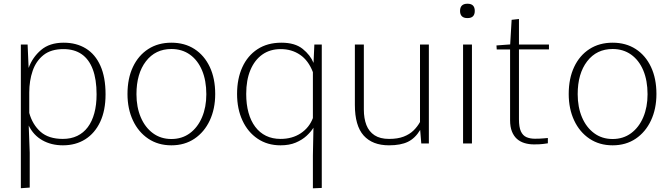

<svg xmlns="http://www.w3.org/2000/svg" viewBox="-20 -766 3583 1025"><path d="M91.3 238.8V-528.3H127.4L132.8 -403.3Q153.3 -460 199 -499Q244.6 -538.1 319.8 -538.1Q388.2 -538.1 438.5 -507.1Q488.8 -476.1 516.1 -414.8Q543.5 -353.5 543.5 -262.2Q543.5 -176.3 514.9 -115.5Q486.3 -54.7 435.3 -22.5Q384.3 9.8 315.9 9.8Q253.9 9.8 206.3 -17.1Q158.7 -43.9 133.3 -95.7L138.7 48.8V235.4ZM315.4 -24.4Q358.9 -24.4 392.3 -40.5Q425.8 -56.6 448.7 -87.2Q471.7 -117.7 483.6 -161.9Q495.6 -206.1 495.6 -262.2Q495.6 -342.3 475.3 -396Q455.1 -449.7 415.8 -476.8Q376.5 -503.9 318.8 -503.9Q252.4 -503.9 212.4 -472.2Q172.4 -440.4 154.3 -387.7Q136.2 -335 136.2 -272V-163.1Q153.3 -101.1 196.3 -62.7Q239.3 -24.4 315.4 -24.4Z M895 9.8Q824.2 9.8 771.5 -25.6Q718.8 -61 689.7 -123Q660.6 -185.1 660.6 -264.2Q660.6 -347.2 689.7 -408.7Q718.8 -470.2 771.5 -504.2Q824.2 -538.1 895 -538.1Q965.8 -538.1 1018.3 -504.2Q1070.8 -470.2 1099.9 -408.7Q1128.9 -347.2 1128.9 -264.2Q1128.9 -185.1 1099.9 -123Q1070.8 -61 1018.3 -25.6Q965.8 9.8 895 9.8ZM895 -23.9Q951.7 -23.9 993.7 -54.9Q1035.6 -85.9 1058.6 -140.1Q1081.5 -194.3 1081.5 -262.7Q1081.5 -335.9 1058.6 -390.4Q1035.6 -444.8 993.7 -474.6Q951.7 -504.4 895 -504.4Q809.6 -504.4 759 -438.7Q708.5 -373 708.5 -263.2Q708.5 -194.3 731.4 -140.1Q754.4 -85.9 796.4 -54.9Q838.4 -23.9 895 -23.9Z M1650.4 239.3V64.5L1653.3 -84Q1639.6 -62 1616.2 -40.5Q1592.8 -19 1558.6 -4.6Q1524.4 9.8 1477.5 9.8Q1407.7 9.8 1355.5 -25.4Q1303.2 -60.5 1274.4 -122.6Q1245.6 -184.6 1245.6 -264.6Q1245.6 -345.7 1273.7 -407.2Q1301.8 -468.8 1354.7 -503.4Q1407.7 -538.1 1482.4 -538.1Q1554.7 -538.1 1595.7 -505.1Q1636.7 -472.2 1653.8 -430.2L1658.2 -528.3H1697.8V237.3ZM1477.5 -24.4Q1540 -24.4 1585.4 -54.4Q1630.9 -84.5 1650.4 -135.7V-380.9Q1626.5 -443.4 1581.8 -473.6Q1537.1 -503.9 1479 -503.9Q1421.9 -503.9 1380.6 -474.9Q1339.4 -445.8 1316.9 -392.3Q1294.4 -338.9 1294.4 -264.6Q1294.4 -209 1306.6 -164.8Q1318.8 -120.6 1342.5 -89.1Q1366.2 -57.6 1400.1 -41Q1434.1 -24.4 1477.5 -24.4Z M2056.6 9.8Q1968.3 9.8 1921.4 -42.5Q1874.5 -94.7 1874.5 -206.1V-528.3H1922.4V-181.2Q1922.4 -133.8 1936 -98.6Q1949.7 -63.5 1979.5 -43.9Q2009.3 -24.4 2057.1 -24.4Q2103 -24.4 2134.8 -36.6Q2166.5 -48.8 2187.5 -69.3Q2208.5 -89.8 2222.2 -114.7V-528.3H2269.5V0H2229L2223.1 -72.3Q2196.3 -27.8 2157.7 -9Q2119.1 9.8 2056.6 9.8Z M2452.1 0V-528.3H2499.5V0ZM2475.6 -669.4Q2455.6 -669.4 2445.8 -679.2Q2436 -689 2436 -707.5Q2436 -726.6 2445.8 -736.3Q2455.6 -746.1 2475.6 -746.1Q2495.6 -746.1 2505.1 -736.3Q2514.6 -726.6 2514.6 -707.5Q2514.6 -689 2505.1 -679.2Q2495.6 -669.4 2475.6 -669.4Z M2830.6 4.9Q2803.7 4.9 2780.3 -2.2Q2756.8 -9.3 2739.7 -24.4Q2722.7 -39.6 2712.9 -64.2Q2703.1 -88.9 2703.1 -124.5V-502H2631.8L2630.4 -523.4L2703.6 -528.8L2711.4 -660.2L2750.5 -664.6V-528.3H2910.6V-502.4H2750.5V-128.9Q2750.5 -87.4 2760.7 -64.9Q2771 -42.5 2790.3 -33.9Q2809.6 -25.4 2835.9 -25.4Q2861.8 -25.4 2881.6 -27.3Q2901.4 -29.3 2904.8 -29.3V-1Q2897.5 0 2880.6 2.4Q2863.8 4.9 2830.6 4.9Z M3250.5 9.8Q3179.7 9.8 3127 -25.6Q3074.2 -61 3045.2 -123Q3016.1 -185.1 3016.1 -264.2Q3016.1 -347.2 3045.2 -408.7Q3074.2 -470.2 3127 -504.2Q3179.7 -538.1 3250.5 -538.1Q3321.3 -538.1 3373.8 -504.2Q3426.3 -470.2 3455.3 -408.7Q3484.4 -347.2 3484.4 -264.2Q3484.4 -185.1 3455.3 -123Q3426.3 -61 3373.8 -25.6Q3321.3 9.8 3250.5 9.8ZM3250.5 -23.9Q3307.1 -23.9 3349.1 -54.9Q3391.1 -85.9 3414.1 -140.1Q3437 -194.3 3437 -262.7Q3437 -335.9 3414.1 -390.4Q3391.1 -444.8 3349.1 -474.6Q3307.1 -504.4 3250.5 -504.4Q3165 -504.4 3114.5 -438.7Q3064 -373 3064 -263.2Q3064 -194.3 3086.9 -140.1Q3109.9 -85.9 3151.9 -54.9Q3193.8 -23.9 3250.5 -23.9Z"/></svg>

Font: Comme Thin
Style: Regular
Weight: 250
Version: Version 1.000;gftools[0.9.27]